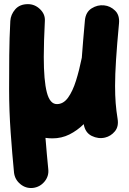

<svg xmlns="http://www.w3.org/2000/svg" viewBox="-20 -592 629 936"><path d="M560.1 -477.5Q550.3 -373 545.7 -300.5Q541 -228 541 -173.3Q541 -127.4 543.9 -89.6Q546.9 -51.8 553.2 -13.2Q559.6 24.9 540 48.3Q520.5 71.8 492.2 78.6Q459.5 86.4 427.2 70.6Q395 54.7 388.2 13.2Q356.4 44.4 318.4 63.5Q280.3 82.5 235.8 82.5Q218.3 82.5 201.7 80.1Q204.6 120.1 208.3 158.7Q211.9 197.3 215.3 232.4Q219.2 266.6 196.8 293.5Q174.3 320.3 140.1 324.2Q106 327.6 79.1 305.4Q52.2 283.2 48.3 249Q39.6 160.2 32 54Q24.4 -52.2 24.4 -156.7Q24.4 -236.3 25.1 -321.8Q25.9 -407.2 30.3 -489.7Q32.2 -521 54.2 -546.4Q76.2 -571.8 116.2 -571.8Q149.9 -571.8 175.3 -547.1Q200.7 -522.5 198.7 -490.2Q196.3 -439.9 194.8 -396Q193.4 -352.1 193.4 -314.5Q193.4 -199.2 208.3 -141.8Q223.1 -84.5 257.3 -84.5Q289.1 -84.5 311.8 -116Q334.5 -147.5 350.6 -199Q366.7 -250.5 378.9 -311V-312Q381.8 -351.1 385.5 -396Q389.2 -440.9 394 -493.2Q397.9 -533.2 426.8 -551.3Q455.6 -569.3 487.3 -565.9Q517.6 -563 540.8 -540.5Q564 -518.1 560.1 -477.5Z"/></svg>

Font: Mikhak Black
Style: Regular
Weight: 900
Designer: Amin Abedi
Version: Version 3.3